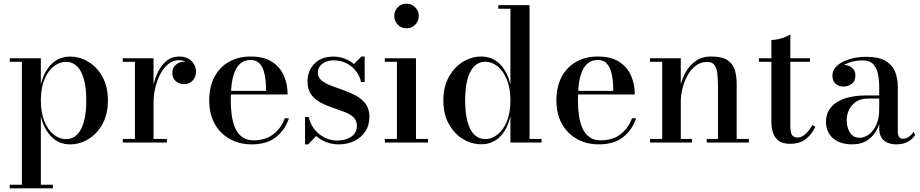

<svg xmlns="http://www.w3.org/2000/svg" viewBox="-20 -778 5024 1048"><path d="M33 250V230.5H99.5V-440.5H33V-460H203V-316Q219.5 -387 260.8 -428Q302 -469 362.5 -469Q415.5 -469 462.8 -440.5Q510 -412 539.5 -358.5Q569 -305 569 -230Q569 -155 539.5 -101.2Q510 -47.5 462.8 -18.8Q415.5 10 362.5 10Q302 10 260.8 -31.5Q219.5 -73 203 -143.5V230.5H268.5V250ZM340 -18.5Q375.5 -18.5 400.5 -43Q425.5 -67.5 438.2 -114.8Q451 -162 451 -230Q451 -298 438.2 -345Q425.5 -392 400.5 -416.2Q375.5 -440.5 340 -440.5Q305 -440.5 273.5 -416Q242 -391.5 222.5 -344.5Q203 -297.5 203 -230Q203 -162.5 222.5 -115.2Q242 -68 273.5 -43.2Q305 -18.5 340 -18.5Z M806.5 -214Q806.5 -260 815.8 -305.2Q825 -350.5 843.5 -387.5Q862 -424.5 890.5 -447Q919 -469.5 958 -469.5Q987 -469.5 1007.8 -457.8Q1028.5 -446 1039.2 -427.2Q1050 -408.5 1050 -387Q1050 -359 1032.2 -339Q1014.5 -319 985.5 -319Q956.5 -319 938.5 -336Q920.5 -353 920.5 -378Q920.5 -408.5 940.2 -425Q960 -441.5 985.5 -441.5Q1003.5 -441.5 1017.8 -434.2Q1032 -427 1040.5 -414.8Q1049 -402.5 1049 -387H1029.5Q1029.5 -404.5 1019.8 -418.8Q1010 -433 993.2 -441.2Q976.5 -449.5 955.5 -449.5Q925.5 -449.5 900.2 -429.8Q875 -410 856.5 -376.2Q838 -342.5 828 -300.5Q818 -258.5 818 -214ZM818 -460V-19.5H891V0H650V-19.5H716.5V-440.5H650V-460Z M1353.5 10Q1288 10 1235.8 -18.5Q1183.5 -47 1152.8 -100.8Q1122 -154.5 1122 -230Q1122 -305.5 1151 -359.2Q1180 -413 1231 -441.2Q1282 -469.5 1348 -469.5Q1420.5 -469.5 1465 -440.5Q1509.5 -411.5 1529.8 -364.2Q1550 -317 1550 -262.5H1189.5V-282H1432.5Q1432.5 -308.5 1429.8 -337.8Q1427 -367 1418.8 -392.5Q1410.5 -418 1393.8 -434.2Q1377 -450.5 1348 -450.5Q1315 -450.5 1293.8 -432.8Q1272.5 -415 1260.5 -384.5Q1248.5 -354 1244 -315Q1239.5 -276 1239.5 -233Q1239.5 -188.5 1245 -148.5Q1250.5 -108.5 1264.2 -78Q1278 -47.5 1302.2 -29.8Q1326.5 -12 1364 -12Q1430 -12 1473 -46Q1516 -80 1534.5 -132.5H1557Q1537.5 -71 1487.5 -30.5Q1437.5 10 1353.5 10Z M1645 10V-139.5H1665Q1673 -102.5 1695.5 -73.5Q1718 -44.5 1750.5 -27.8Q1783 -11 1820.5 -11Q1849 -11 1873.5 -19.8Q1898 -28.5 1913 -46Q1928 -63.5 1928 -91Q1928 -121 1908.8 -138.5Q1889.5 -156 1858.5 -167.8Q1827.5 -179.5 1793.2 -191Q1759 -202.5 1728.2 -219Q1697.5 -235.5 1678 -263Q1658.5 -290.5 1658.5 -335.5Q1658.5 -369.5 1674 -400Q1689.5 -430.5 1720.8 -449.8Q1752 -469 1799.5 -469Q1833.5 -469 1861.8 -457.8Q1890 -446.5 1911.5 -428.5L1953 -469.5H1970.5V-330H1950.5Q1945 -360 1925.2 -387Q1905.5 -414 1873.8 -431.2Q1842 -448.5 1800.5 -448.5Q1777 -448.5 1757.8 -440.5Q1738.5 -432.5 1726.8 -417.5Q1715 -402.5 1715 -382Q1715 -355.5 1735.5 -338.8Q1756 -322 1788 -310Q1820 -298 1855.8 -285.5Q1891.5 -273 1923.8 -255.5Q1956 -238 1976.2 -210.5Q1996.5 -183 1996.5 -140.5Q1996.5 -94 1973.8 -60Q1951 -26 1913 -8Q1875 10 1828.5 10Q1793 10 1761.5 -2Q1730 -14 1705.5 -35.5L1662 10Z M2199 -623.5Q2170.5 -623.5 2151.2 -643.2Q2132 -663 2132 -691Q2132 -718.5 2151.2 -738.2Q2170.5 -758 2199 -758Q2226.5 -758 2246.2 -738.2Q2266 -718.5 2266 -691Q2266 -663 2246.5 -643.2Q2227 -623.5 2199 -623.5ZM2250.5 -460V-19.5H2316.5V0H2080.5V-19.5H2146.5V-440.5H2080.5V-460Z M2607 9.5Q2554 9.5 2507 -19Q2460 -47.5 2430 -101Q2400 -154.5 2400 -229.5Q2400 -304.5 2430 -358.2Q2460 -412 2507 -440.8Q2554 -469.5 2607 -469.5Q2668 -469.5 2708.8 -428Q2749.5 -386.5 2766 -316V-730.5H2700V-750H2870.5V-19.5H2936V0H2766V-143Q2749.5 -72.5 2708.8 -31.5Q2668 9.5 2607 9.5ZM2629 -19Q2664.5 -19 2695.8 -43.5Q2727 -68 2746.5 -115Q2766 -162 2766 -229.5Q2766 -297 2746.5 -344.2Q2727 -391.5 2695.8 -416.2Q2664.5 -441 2629 -441Q2593.5 -441 2568.8 -416.5Q2544 -392 2531.5 -344.8Q2519 -297.5 2519 -229.5Q2519 -161.5 2531.5 -114.5Q2544 -67.5 2568.8 -43.2Q2593.5 -19 2629 -19Z M3248.5 10Q3183 10 3130.8 -18.5Q3078.5 -47 3047.8 -100.8Q3017 -154.5 3017 -230Q3017 -305.5 3046 -359.2Q3075 -413 3126 -441.2Q3177 -469.5 3243 -469.5Q3315.5 -469.5 3360 -440.5Q3404.5 -411.5 3424.8 -364.2Q3445 -317 3445 -262.5H3084.5V-282H3327.5Q3327.5 -308.5 3324.8 -337.8Q3322 -367 3313.8 -392.5Q3305.5 -418 3288.8 -434.2Q3272 -450.5 3243 -450.5Q3210 -450.5 3188.8 -432.8Q3167.5 -415 3155.5 -384.5Q3143.5 -354 3139 -315Q3134.5 -276 3134.5 -233Q3134.5 -188.5 3140 -148.5Q3145.5 -108.5 3159.2 -78Q3173 -47.5 3197.2 -29.8Q3221.5 -12 3259 -12Q3325 -12 3368 -46Q3411 -80 3429.5 -132.5H3452Q3432.5 -71 3382.5 -30.5Q3332.5 10 3248.5 10Z M3696 -460V-19.5H3757V0H3528V-19.5H3594.5V-440.5H3528V-460ZM4001 -319.5V-19.5H4067.5V0H3837.5V-19.5H3899V-305Q3899 -347 3895.2 -377.2Q3891.5 -407.5 3879.2 -423.8Q3867 -440 3841.5 -440Q3804.5 -440 3777 -419Q3749.5 -398 3731.8 -365Q3714 -332 3705 -294.5Q3696 -257 3696 -224L3683 -222Q3683 -256 3691.5 -298.2Q3700 -340.5 3720.5 -379.8Q3741 -419 3775.8 -444.2Q3810.5 -469.5 3863.5 -469.5Q3921 -469.5 3950.5 -450Q3980 -430.5 3990.5 -396.8Q4001 -363 4001 -319.5Z M4293.5 7Q4250.5 7 4228.5 -10.8Q4206.5 -28.5 4198.5 -55.8Q4190.5 -83 4190.5 -113V-560Q4216 -560 4246 -569Q4276 -578 4294 -590V-91.5Q4294 -54 4303.2 -40.8Q4312.5 -27.5 4333.5 -27.5Q4356.5 -27.5 4378.2 -47.8Q4400 -68 4414 -96L4430.5 -86Q4411 -44.5 4378.2 -18.8Q4345.5 7 4293.5 7ZM4122.5 -440.5V-460H4401V-440.5Z M4873 10Q4847 10 4825.5 1.5Q4804 -7 4791.5 -26.5Q4779 -46 4779 -78V-304.5Q4779 -340.5 4772.5 -373.5Q4766 -406.5 4746.5 -427.5Q4727 -448.5 4687 -448.5Q4665 -448.5 4640.8 -443.5Q4616.5 -438.5 4595.5 -428.2Q4574.5 -418 4561.2 -402.2Q4548 -386.5 4548 -364.5H4524.5Q4524.5 -391.5 4543.2 -407.8Q4562 -424 4585 -424Q4609.5 -424 4629.2 -409Q4649 -394 4649 -366.5Q4649 -335 4628.8 -320.2Q4608.5 -305.5 4585 -305.5Q4559 -305.5 4541.2 -320.8Q4523.5 -336 4523.5 -364.5Q4523.5 -389.5 4539 -408.5Q4554.5 -427.5 4580.8 -440.8Q4607 -454 4639.8 -461Q4672.5 -468 4706.5 -468Q4777.5 -468 4815 -444.8Q4852.5 -421.5 4866.5 -384.2Q4880.5 -347 4880.5 -304.5V-60Q4880.5 -43.5 4886.5 -32Q4892.5 -20.5 4911 -20.5Q4924 -20.5 4940.2 -31Q4956.5 -41.5 4965.5 -59L4975.5 -42.5Q4962 -19 4935.8 -4.5Q4909.5 10 4873 10ZM4631 10Q4566 10 4527.2 -23.2Q4488.5 -56.5 4488.5 -113.5Q4488.5 -180.5 4546.2 -218.8Q4604 -257 4710.5 -257H4825.5V-240H4719.5Q4677 -240 4651.2 -221.8Q4625.5 -203.5 4613.5 -176.8Q4601.5 -150 4601.5 -123Q4601.5 -98.5 4608.8 -76.5Q4616 -54.5 4631.5 -40.2Q4647 -26 4672 -26Q4697.5 -26 4722 -43.5Q4746.5 -61 4762.8 -95.5Q4779 -130 4779 -182.5H4790.5Q4790.5 -125.5 4771.8 -82Q4753 -38.5 4717.5 -14.2Q4682 10 4631 10Z"/></svg>

Font: Bodoni Moda 11pt Medium
Style: Regular
Weight: 500
Designer: Owen Earl
Foundry: indestructible type
Version: Version 2.004